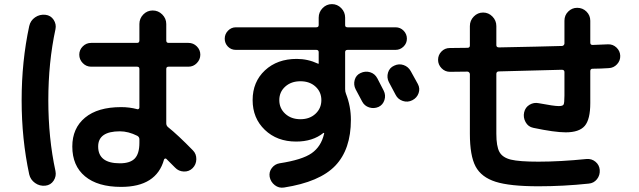

<svg xmlns="http://www.w3.org/2000/svg" viewBox="-20 -837 3040 914"><path d="M550.8 -211.9Q447.3 -211.9 447.3 -139.6Q447.3 -59.6 550.8 -59.6Q599.6 -59.6 621.6 -82.5Q643.6 -105.5 643.6 -157.2V-173.8Q643.6 -184.6 633.8 -190.4Q590.8 -211.9 550.8 -211.9ZM556.6 52.7Q445.3 52.7 384.8 2.4Q324.2 -47.9 324.2 -139.6Q324.2 -226.6 384.8 -276.9Q445.3 -327.1 556.6 -327.1Q596.7 -327.1 632.8 -317.4Q636.7 -315.4 640.1 -318.4Q643.6 -321.3 643.6 -325.2V-508.8Q643.6 -519.5 632.8 -519.5H414.1Q390.6 -519.5 374 -536.6Q357.4 -553.7 357.4 -576.7Q357.4 -599.6 374 -616.2Q390.6 -632.8 414.1 -632.8H632.8Q643.6 -632.8 643.6 -644.5V-722.7Q643.6 -749 662.1 -768.1Q680.7 -787.1 707 -787.1Q733.4 -787.1 752.4 -768.1Q771.5 -749 771.5 -722.7V-644.5Q771.5 -632.8 782.2 -632.8H877Q900.4 -632.8 917 -616.2Q933.6 -599.6 933.6 -576.7Q933.6 -553.7 917 -536.6Q900.4 -519.5 877 -519.5H782.2Q771.5 -519.5 771.5 -508.8V-250Q771.5 -239.3 779.3 -232.4Q827.1 -194.3 898.4 -121.1Q915 -104.5 914.6 -79.1Q914.1 -53.7 897 -36.6Q879.9 -19.5 855 -20.5Q830.1 -21.5 813.5 -39.1L771.5 -81.1Q769.5 -83 765.6 -82Q761.7 -81.1 760.7 -77.1Q724.6 52.7 556.6 52.7ZM196.3 46.9Q168.9 49.8 147 34.2Q125 18.6 119.1 -6.8Q83 -174.8 83 -359.9Q83 -544.9 119.1 -712.9Q125 -739.3 147 -754.4Q168.9 -769.5 196.3 -766.6Q221.7 -763.7 235.4 -742.7Q249 -721.7 244.1 -698.2Q210 -540 210 -359.9Q210 -179.7 244.1 -22.5Q249 2 235.4 22.9Q221.7 43.9 196.3 46.9Z M1696.3 -489.3Q1718.8 -500 1741.7 -493.2Q1764.6 -486.3 1776.4 -463.9Q1781.2 -454.1 1791.5 -434.6Q1801.8 -415 1806.6 -405.3Q1817.4 -383.8 1810.1 -360.8Q1802.7 -337.9 1782.2 -328.1Q1759.8 -318.4 1737.3 -325.7Q1714.8 -333 1704.1 -353.5Q1677.7 -402.3 1672.9 -412.1Q1662.1 -433.6 1668.5 -456.5Q1674.8 -479.5 1696.3 -489.3ZM1856.4 -524.4Q1878.9 -535.2 1901.4 -527.3Q1923.8 -519.5 1935.5 -498Q1958 -458 1969.2 -437Q1980.5 -416 1972.7 -393.6Q1964.8 -371.1 1942.9 -359.9Q1920.9 -348.6 1897.5 -356.4Q1874 -364.3 1863.3 -385.7Q1853.5 -405.3 1831.1 -446.3Q1820.3 -467.8 1827.1 -491.2Q1834 -514.6 1856.4 -524.4ZM1481.9 -295.4Q1509.8 -321.3 1509.8 -360.4Q1509.8 -399.4 1481.9 -424.8Q1454.1 -450.2 1410.2 -450.2Q1366.2 -450.2 1337.9 -424.8Q1309.6 -399.4 1309.6 -360.4Q1309.6 -321.3 1337.9 -295.4Q1366.2 -269.5 1410.2 -269.5Q1454.1 -269.5 1481.9 -295.4ZM1102.5 -599.6Q1080.1 -599.6 1064.9 -615.2Q1049.8 -630.9 1049.8 -652.8Q1049.8 -674.8 1065.4 -690.9Q1081.1 -707 1102.5 -707H1485.4Q1497.1 -707 1497.1 -717.8V-752.9Q1497.1 -779.3 1515.6 -798.3Q1534.2 -817.4 1560.1 -817.4Q1585.9 -817.4 1604.5 -798.3Q1623 -779.3 1623 -752.9V-716.8Q1623 -707 1634.8 -707H1863.3Q1885.7 -707 1901.4 -690.9Q1917 -674.8 1917 -652.8Q1917 -630.9 1900.9 -615.2Q1884.8 -599.6 1863.3 -599.6H1634.8Q1623 -599.6 1623 -588.9V-413.1Q1623 -400.4 1627 -390.6Q1650.4 -331.1 1650.4 -266.6Q1650.4 -126 1576.2 -48.3Q1502 29.3 1332 55.7Q1307.6 59.6 1288.1 44.4Q1268.6 29.3 1263.7 4.9Q1259.8 -18.6 1273.9 -37.1Q1288.1 -55.7 1310.5 -59.6Q1418.9 -76.2 1463.9 -107.9Q1508.8 -139.6 1522.5 -199.2Q1522.5 -200.2 1522.9 -201.2Q1523.4 -202.1 1523.4 -203.1Q1523.4 -204.1 1522.5 -204.1H1519.5Q1468.8 -163.1 1389.6 -163.1Q1298.8 -163.1 1240.7 -218.8Q1182.6 -274.4 1182.6 -360.4Q1182.6 -447.3 1241.2 -502Q1299.8 -556.6 1392.6 -556.6Q1445.3 -556.6 1493.2 -534.2Q1493.2 -534.2 1494.1 -534.2L1496.1 -533.2Q1497.1 -533.2 1497.1 -534.2V-588.9Q1497.1 -599.6 1485.4 -599.6Z M2122.1 -495.1Q2098.6 -495.1 2082 -512.2Q2065.4 -529.3 2065.4 -552.2Q2065.4 -575.2 2081.5 -591.8Q2097.7 -608.4 2121.1 -608.4Q2134.8 -608.4 2163.1 -608.9Q2191.4 -609.4 2205.1 -609.4Q2216.8 -609.4 2216.8 -620.1V-712.9Q2216.8 -739.3 2235.4 -758.3Q2253.9 -777.3 2279.8 -777.3Q2305.7 -777.3 2324.2 -758.3Q2342.8 -739.3 2342.8 -712.9V-622.1Q2342.8 -611.3 2355.5 -611.3Q2555.7 -615.2 2655.3 -618.2Q2660.2 -618.2 2663.6 -622.1Q2667 -626 2667 -629.9V-738.3Q2667 -764.6 2685.1 -782.2Q2703.1 -799.8 2727.5 -799.8Q2753.9 -799.8 2772 -781.7Q2790 -763.7 2790 -738.3V-633.8Q2790 -623 2800.8 -623Q2826.2 -624 2874 -626Q2897.5 -627 2914.6 -610.8Q2931.6 -594.7 2932.6 -571.8Q2933.6 -548.8 2917.5 -531.2Q2901.4 -513.7 2877.9 -512.7Q2865.2 -511.7 2839.8 -510.7Q2814.5 -509.8 2800.8 -509.8Q2790 -509.8 2790 -498V-346.7Q2790 -268.6 2763.7 -237.8Q2737.3 -207 2672.9 -207Q2620.1 -207 2518.6 -228.5Q2494.1 -233.4 2481.9 -255.9Q2469.7 -278.3 2475.1 -302.2Q2480.5 -326.2 2501 -338.4Q2521.5 -350.6 2544.9 -345.7Q2617.2 -332 2639.6 -332Q2658.2 -332 2662.6 -338.9Q2667 -345.7 2667 -381.8V-494.1Q2667 -504.9 2654.3 -504.9Q2452.1 -499 2355.5 -497.1Q2343.8 -497.1 2342.8 -486.3V-200.2Q2342.8 -140.6 2357.4 -113.8Q2372.1 -86.9 2412.1 -77.1Q2452.1 -67.4 2543 -67.4Q2646.5 -67.4 2772.5 -80.1Q2796.9 -82 2814.9 -66.9Q2833 -51.8 2835 -28.3Q2836.9 -2.9 2821.8 16.1Q2806.6 35.2 2782.2 37.1Q2662.1 49.8 2543 49.8Q2407.2 49.8 2339.4 28.3Q2271.5 6.8 2244.1 -44.4Q2216.8 -95.7 2216.8 -200.2V-484.4Q2216.8 -488.3 2213.4 -492.2Q2210 -496.1 2205.1 -496.1Q2191.4 -496.1 2163.6 -495.6Q2135.7 -495.1 2122.1 -495.1Z"/></svg>

Font: Rounded-X Mgen+ 1mn bold
Style: Bold
Weight: 700
Designer: [Source Han Sans]
Ryoko NISHIZUKA  (kana & ideographs); Paul D. Hunt (Latin, Greek & Cyrillic); Wenlong ZHANG  (bopomofo
Version: Version 1.059.20150602